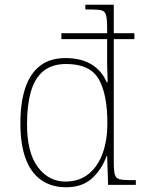

<svg xmlns="http://www.w3.org/2000/svg" viewBox="-20 -780 610 810"><path d="M259 10Q198 10 154.5 -20Q111 -50 88.5 -110Q66 -170 66 -259Q66 -347 86.5 -408.5Q107 -470 149 -502.5Q191 -535 256 -535Q323 -535 366.5 -508Q410 -481 430 -433H434Q434 -447 433.5 -460.5Q433 -474 432.5 -487Q432 -500 432 -512.5Q432 -525 432 -535V-615H239V-640H432V-662Q432 -699 427.5 -715.5Q423 -732 409.5 -736Q396 -740 367 -740H340V-760H460V-640H547V-615H460V-94Q460 -59 464.5 -43.5Q469 -28 484 -24Q499 -20 532 -20H553V0H436L432 -122H430Q408 -63 367 -26.5Q326 10 259 10ZM258 -14Q317 -15 356 -48Q395 -81 414 -136Q433 -191 433 -259Q433 -384 396 -447Q359 -510 259 -510Q200 -510 163.5 -480.5Q127 -451 110.5 -394Q94 -337 94 -256Q94 -135 140.5 -74Q187 -13 258 -14Z"/></svg>

Font: Noto Serif Armenian Thin
Style: Regular
Weight: 250
Version: Version 2.007